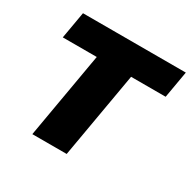

<svg xmlns="http://www.w3.org/2000/svg" viewBox="-123 -654 783 780"><g transform="rotate(30 268.0 -264.0)"><path d="M373.5 -528.3 281.7 0H120.6L212.4 -528.3ZM535.6 -528.3 513.7 -402.3H31.2L53.2 -528.3Z"/></g></svg>

Font: Roboto Black
Style: Italic
Weight: 900
Italic angle: -12°
Designer: Christian Robertson
Foundry: Google
Version: Version 3.0; 2020